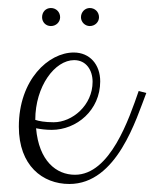

<svg xmlns="http://www.w3.org/2000/svg" viewBox="-20 -466 385 479"><path d="M153 -7C272 -7 320 -170 345 -234L326 -239C302 -170 255 -30 167 -30C120 -30 77 -65 70 -146C80 -144 94 -142 109 -142C171 -142 230 -191 230 -263C230 -305 204 -335 164 -335C101 -335 27 -267 27 -150C27 -53 86 -7 153 -7ZM165 -316C195 -316 211 -291 211 -262C211 -203 160 -161 114 -161C92 -161 76 -164 68 -167C68 -251 117 -316 165 -316ZM85 -423C85 -411 94 -401 107 -401C120 -401 130 -411 130 -423C130 -436 120 -446 107 -446C94 -446 85 -436 85 -423ZM182 -423C182 -411 192 -401 204 -401C217 -401 227 -411 227 -423C227 -436 217 -446 204 -446C192 -446 182 -436 182 -423Z"/></svg>

Font: Clicker Script
Style: Regular
Weight: 400
Designer: Astigmatic (AOETI)
Foundry: Astigmatic (AOETI)
Version: Version 1.000